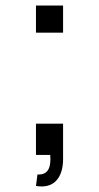

<svg xmlns="http://www.w3.org/2000/svg" viewBox="-20 -560 358 694"><path d="M115.5 70.5 110 112C172 123.5 208 85 208 15V-113H110V0H161.5C165 40 157 73.5 115.5 70.5ZM110 -442H208V-540H110Z"/></svg>

Font: Eudonet Medium
Style: Regular
Weight: 500
Designer: Mikhail Sharanda
Foundry: Mikhail Sharanda
Version: Version 4.503;Glyphs 3.1.2 (3151)